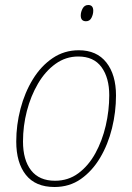

<svg xmlns="http://www.w3.org/2000/svg" viewBox="-20 -738 529 768"><path d="M198 10Q122 10 83.5 -38.5Q45 -87 45 -172Q45 -238 62 -303Q79 -368 111.5 -421Q144 -474 190.5 -505.5Q237 -537 295 -537Q367 -537 405.5 -488Q444 -439 444 -356Q444 -290 428 -225Q412 -160 380.5 -107Q349 -54 303.5 -22Q258 10 198 10ZM200 -15Q253 -15 293.5 -45Q334 -75 361.5 -125Q389 -175 403 -235.5Q417 -296 417 -357Q417 -427 386 -469.5Q355 -512 293 -512Q243 -512 202 -482.5Q161 -453 132 -403.5Q103 -354 87.5 -294Q72 -234 72 -172Q72 -98 104.5 -56.5Q137 -15 200 -15ZM324 -653Q303 -653 303 -676Q303 -690 310.5 -704Q318 -718 333 -718Q353 -718 353 -695Q353 -681 346 -667Q339 -653 324 -653Z"/></svg>

Font: Noto Sans SemiCondensed Thin
Style: Italic
Weight: 100
Width: 4
Italic angle: -12°
Designer: Monotype Design Team
Foundry: Monotype Imaging Inc.
Version: Version 2.013; ttfautohint (v1.8.4.7-5d5b)